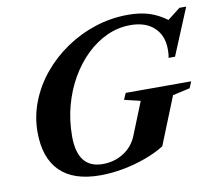

<svg xmlns="http://www.w3.org/2000/svg" viewBox="-84 -871 1108 980"><g transform="rotate(-10 470.0 -381.0)"><path d="M359.5 10.5Q221 10.5 151 -58.8Q81 -128 81 -262Q81 -342.5 110.2 -418Q139.5 -493.5 192.2 -557.8Q245 -622 315.2 -670Q385.5 -718 468 -745Q550.5 -772 639.5 -772Q701.5 -772 748.2 -757.2Q795 -742.5 838.5 -710L904.5 -761.5H939.5L839 -519.5H805.5Q808 -531 808.8 -542Q809.5 -553 809.5 -563Q809.5 -634.5 765.2 -676.2Q721 -718 642 -718Q579 -718 521 -691.8Q463 -665.5 413.8 -618Q364.5 -570.5 328 -506.8Q291.5 -443 271.2 -367.8Q251 -292.5 251 -210.5Q251 -44 381.5 -44Q442.5 -44 490.5 -75Q538.5 -106 559.5 -159L627.5 -328L544.5 -348L559 -381.5H898.5L884.5 -348L795 -328L695.5 -80.5Q651.5 -53 595 -32.5Q538.5 -12 477.8 -0.8Q417 10.5 359.5 10.5Z"/></g></svg>

Font: Libre Caslon Text
Style: Italic
Weight: 400
Italic angle: -22.583°
Designer: Pablo Impallari, Rodrigo Fuenzalida, Katja Schimmel
Foundry: Pablo Impallari, Rodrigo Fuenzalida
Version: Version 2.000